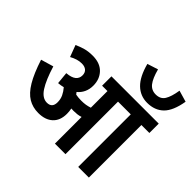

<svg xmlns="http://www.w3.org/2000/svg" viewBox="-204 -1128 1364 1364"><g transform="rotate(45 478.5 -446.0)"><path d="M422 -210Q422 -143 382.5 -106.5Q343 -70 273 -70Q217 -70 172.5 -96.5Q128 -123 91 -185Q54 -247 20 -352L115 -380Q147 -275 182.5 -220Q218 -165 265 -165Q317 -165 317 -221Q317 -253 304.5 -279Q292 -305 272 -328Q249 -322 223 -320L214 -411Q262 -415 284.5 -433Q307 -451 307 -481Q307 -509 290 -523.5Q273 -538 244 -538Q221 -538 198 -531Q175 -524 152 -511L119 -599Q150 -613 183 -622.5Q216 -632 259 -632Q333 -632 373 -590.5Q413 -549 413 -484Q413 -447 399 -417.5Q385 -388 360 -368Q366 -361 372 -353Q398 -348 427 -348Q451 -348 470.5 -351Q490 -354 511 -361V-528H457V-622H932V-528H852V0H745V-528H617V0H511V-268Q493 -262 475.5 -260Q458 -258 439 -258Q429 -258 417 -259Q422 -235 422 -210ZM957 -867Q939 -760 892 -714Q845 -668 769 -668Q700 -668 651 -715.5Q602 -763 575 -865L656 -891Q675 -819 701 -786Q727 -753 770 -753Q817 -753 838.5 -787.5Q860 -822 871 -892Z"/></g></svg>

Font: Noto Sans Devanagari Condensed SemiBold
Style: Regular
Weight: 600
Width: 3
Designer: Jelle Bosma - Monotype Design Team
Foundry: Monotype Imaging Inc.
Version: Version 2.004; ttfautohint (v1.8.4.7-5d5b)